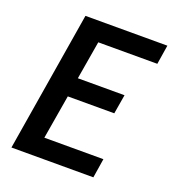

<svg xmlns="http://www.w3.org/2000/svg" viewBox="-133 -841 866 947"><g transform="rotate(20 300.0 -367.5)"><path d="M33 0 154 -735H584L568 -634H258L224 -433H469L452 -332H208L169 -101H479L463 0Z"/></g></svg>

Font: Iosevka SS04 Extended
Style: Bold Italic
Weight: 700
Width: 7
Italic angle: -9°
Monospace: yes
Designer: Belleve Invis
Foundry: Belleve Invis
Version: Version 19.0.0; ttfautohint (v1.8.4)